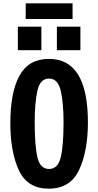

<svg xmlns="http://www.w3.org/2000/svg" viewBox="-20 -1117 589 1151"><path d="M42 -379Q42 -564 97 -664Q152 -764 274 -764Q507 -764 507 -383Q507 -212 454.5 -99Q402 14 272 14Q145 14 93.5 -95.5Q42 -205 42 -379ZM361 -384Q361 -497 344.5 -571.5Q328 -646 274 -646Q220 -646 204 -572Q188 -498 188 -385Q188 -243 204.5 -173.5Q221 -104 274 -104Q327 -104 344 -173.5Q361 -243 361 -384ZM87 -816V-957H228V-816ZM321 -816V-957H462V-816ZM134 -1003V-1097H415V-1003Z"/></svg>

Font: Francois One
Style: Regular
Weight: 400
Designer: Vernon Adams
Foundry: Vernon Adams
Version: Version 2.000